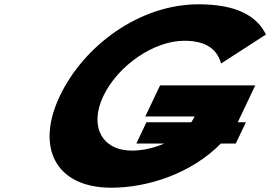

<svg xmlns="http://www.w3.org/2000/svg" viewBox="-20 -860 1260 895"><path d="M1009.8 -191H1079.1L1126.2 -290H1088.2L1169.9 -462H726.2L657.2 -317H887.1C882.7 -307.6 877.4 -298.6 871.6 -290H662.5L615.5 -191H745.7C696.8 -169.4 643.3 -158 594.9 -158C454.6 -158 395 -272 461.6 -412C529.6 -555 698 -670 838.4 -670C926.7 -670 989.1 -641 1010.6 -564L1219.6 -699C1177.9 -786 1081.3 -840 905.9 -840C632.1 -840 371.3 -649 258.6 -412C146.4 -176 235.6 15 499.4 15C663.7 15 868.1 -47.6 1009.8 -191Z"/></svg>

Font: Hussar
Style: BdSuprExtOblFive
Weight: 700
Foundry: Cannot Into Space Fonts
Version: Version 2.00